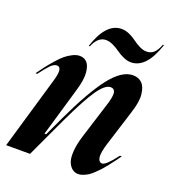

<svg xmlns="http://www.w3.org/2000/svg" viewBox="-135 -806 810 915"><g transform="rotate(20 269.5 -348.5)"><path d="M105 -369.1Q126 -439.9 95.2 -439.9Q80.1 -439.9 63.5 -423.1Q46.9 -406.2 20 -370.1H11.2Q30.8 -397 42.7 -412.6Q54.7 -428.2 75 -451.4Q95.2 -474.6 110.8 -487.5Q126.5 -500.5 145.8 -510.3Q165 -520 182.1 -520Q205.1 -520 219.2 -504.6Q233.4 -489.3 236.6 -453.9Q239.7 -418.5 222.2 -360.8L149.9 -113.8H158.2L204.1 -211.9Q276.9 -366.7 336.2 -443.4Q395.5 -520 452.1 -520Q480.5 -520 498 -502.7Q515.6 -485.4 519.8 -448.2Q523.9 -411.1 504.9 -353L446.8 -168Q439.9 -146 437 -128.9Q434.1 -111.8 434.8 -101.8Q435.5 -91.8 439 -85.4Q442.4 -79.1 446.5 -76.7Q450.7 -74.2 456.1 -74.2Q475.1 -74.2 520 -133.3Q522.5 -136.7 523.9 -138.2H533.2Q517.1 -115.7 511 -107.7Q504.9 -99.6 489 -79.3Q473.1 -59.1 464.6 -50Q456.1 -41 441.2 -26.4Q426.3 -11.7 415.5 -5.1Q404.8 1.5 391.6 6.8Q378.4 12.2 366.2 12.2Q349.6 12.2 336.4 2.4Q323.2 -7.3 314.9 -26.9Q306.6 -46.4 308.8 -81.8Q311 -117.2 325.2 -163.1L387.2 -360.8Q397.9 -400.9 392.8 -415.5Q387.7 -430.2 371.1 -430.2Q343.3 -430.2 307.4 -378.7Q271.5 -327.1 212.9 -203.1L118.2 0H-2.9ZM205.1 -579.1H210.9Q232.9 -633.8 273.9 -633.8Q291 -633.8 310.5 -624.5Q330.1 -615.2 345.2 -604Q360.4 -592.8 380.9 -583.5Q401.4 -574.2 419.9 -574.2Q457.5 -574.2 487.5 -605.2Q517.6 -636.2 541 -705.1H535.2Q523.9 -674.8 509 -661.4Q494.1 -647.9 472.2 -647.9Q455.1 -647.9 436 -657.5Q417 -667 402.1 -678.5Q387.2 -689.9 366.5 -699.5Q345.7 -709 326.2 -709Q247.1 -709 205.1 -579.1Z"/></g></svg>

Font: Nyght Serif Medium Italic
Style: Regular
Weight: 500
Italic angle: -16°
Designer: Maksym Kobuzan
Version: Version 0.410;Glyphs 3.1.2 (3151)